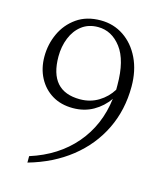

<svg xmlns="http://www.w3.org/2000/svg" viewBox="-104 -748 708 835"><g transform="rotate(15 250.0 -330.0)"><path d="M98 10V-19Q221 -58 295.5 -145Q370 -232 385 -354Q359 -316 318.5 -293Q278 -270 227 -270Q173 -270 133.5 -294Q94 -318 72 -360Q50 -402 50 -455Q50 -510 72.5 -559Q95 -608 139 -639Q183 -670 247 -670Q305 -670 351 -639Q397 -608 423.5 -553Q450 -498 450 -426Q450 -321 407.5 -233.5Q365 -146 286 -83.5Q207 -21 98 10ZM109 -471Q109 -315 247 -315Q293 -315 330 -337.5Q367 -360 389 -396Q389 -406 389 -417Q389 -528 347 -583.5Q305 -639 243 -639Q200 -639 170 -616Q140 -593 124.5 -554.5Q109 -516 109 -471Z"/></g></svg>

Font: Spectral ExtraLight
Style: Regular
Weight: 275
Designer: Jean-Baptiste Levee
Foundry: Production Type
Version: Version 2.001